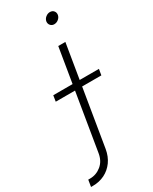

<svg xmlns="http://www.w3.org/2000/svg" viewBox="-327 -782 830 1040"><g transform="rotate(-30 87.5 -262.0)"><path d="M137.2 -545.9H181.6L80.6 65.9Q73.2 108.9 50.8 139.9Q28.3 170.9 -5.1 187.5Q-38.6 204.1 -79.1 204.1H-90.8L-84 162.1H-72.8Q-33.2 162.1 -2.2 136.7Q28.8 111.3 36.1 65.9ZM-25.4 -291.5 -19.5 -328.6H266.1L259.8 -291.5ZM177.7 -658.7Q163.6 -658.7 154.8 -668.9Q146 -679.2 147.9 -693.4Q150.4 -708 162.8 -718Q175.3 -728 189.5 -728Q204.6 -728 213.1 -718Q221.7 -708 219.7 -693.4Q217.3 -679.2 205.1 -668.9Q192.9 -658.7 177.7 -658.7Z"/></g></svg>

Font: Inter ExtraLight
Style: Italic
Weight: 250
Italic angle: -9.3988°
Designer: Rasmus Andersson
Foundry: rsms
Version: Version 4.001;git-66647c0bb